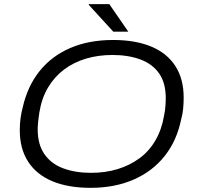

<svg xmlns="http://www.w3.org/2000/svg" viewBox="-20 -890 949 922"><path d="M415 12Q308 12 232 -19.5Q156 -51 115.5 -113Q75 -175 75 -265Q75 -294 78.5 -321Q82 -348 89 -374Q112 -476 170 -548.5Q228 -621 317.5 -659.5Q407 -698 523 -698Q630 -698 706 -666.5Q782 -635 822 -573Q862 -511 862 -421Q862 -394 859.5 -368Q857 -342 850 -317Q829 -214 770.5 -140.5Q712 -67 621.5 -27.5Q531 12 415 12ZM417 -60Q486 -60 545 -78Q604 -96 650.5 -130.5Q697 -165 727 -217Q757 -269 768 -336Q771 -350 772.5 -361.5Q774 -373 774.5 -382.5Q775 -392 775.5 -401Q776 -410 776 -418Q776 -492 744 -537.5Q712 -583 654 -604.5Q596 -626 520 -626Q452 -626 393 -608.5Q334 -591 287.5 -556Q241 -521 210.5 -469.5Q180 -418 169 -350Q167 -337 165.5 -325Q164 -313 163 -303.5Q162 -294 161.5 -285.5Q161 -277 161 -269Q161 -196 193.5 -149.5Q226 -103 284 -81.5Q342 -60 417 -60ZM524 -738 406 -867 407 -870H505L596 -738Z"/></svg>

Font: Archivo SemiExpanded Light
Style: Italic
Weight: 300
Width: 6
Italic angle: -10°
Designer: Hector Gatti
Foundry: Omnibus-Type
Version: Version 2.001